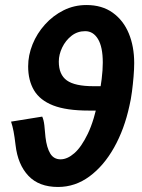

<svg xmlns="http://www.w3.org/2000/svg" viewBox="-20 -732 566 764"><path d="M211 12Q135 12 93 -32.5Q51 -77 42 -154Q38 -188 34 -209Q30 -230 24 -248L148 -268Q154 -255 156.5 -233.5Q159 -212 161 -186Q166 -144 180 -121Q194 -98 221 -98Q248 -98 276 -122.5Q304 -147 329.5 -200Q355 -253 372 -340Q380 -381 384.5 -417Q389 -453 389 -483Q389 -545 370 -576.5Q351 -608 319 -608Q288 -608 264.5 -589.5Q241 -571 227.5 -543Q214 -515 214 -487Q214 -435 246 -412Q278 -389 352 -389H399L389 -292H333Q244 -292 191.5 -312.5Q139 -333 115.5 -372.5Q92 -412 92 -468Q92 -512 109.5 -555.5Q127 -599 159 -634.5Q191 -670 233 -691Q275 -712 324 -712Q386 -712 428.5 -681.5Q471 -651 492.5 -599Q514 -547 514 -481Q514 -458 511.5 -427.5Q509 -397 505 -366.5Q501 -336 495 -311Q475 -218 434 -145Q393 -72 336 -30Q279 12 211 12Z"/></svg>

Font: Source Sans 3
Style: Bold Italic
Weight: 700
Italic angle: -11°
Designer: Paul D. Hunt
Foundry: Adobe
Version: Version 3.052;hotconv 1.1.0;makeotfexe 2.6.0